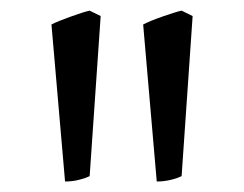

<svg xmlns="http://www.w3.org/2000/svg" viewBox="-20 -743 465 366"><path d="M150.9 -407.2Q147 -405.3 141.4 -403.3Q135.7 -401.4 129.4 -399.9Q123 -398.4 116.5 -397.7Q109.9 -397 104 -397L78.1 -696.3Q83.5 -699.2 93.8 -703.4Q104 -707.5 115 -711.4Q126 -715.3 135.7 -718.5Q145.5 -721.7 150.9 -722.7L171.9 -712.4ZM326.2 -407.2Q322.3 -405.3 316.7 -403.3Q311 -401.4 304.4 -399.9Q297.9 -398.4 291.3 -397.7Q284.7 -397 278.8 -397L252.9 -696.3Q258.3 -699.2 268.3 -703.4Q278.3 -707.5 289.6 -711.4Q300.8 -715.3 310.8 -718.5Q320.8 -721.7 326.2 -722.7L347.2 -712.4Z"/></svg>

Font: Gentium Plus Afr
Style: Regular
Weight: 400
Designer: J. Victor Gaultney, Annie Olsen, Iska Routamaa, Becca Hirsbrunner
Foundry: SIL International
Version: Version 5.000